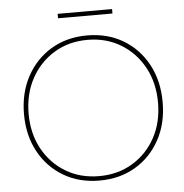

<svg xmlns="http://www.w3.org/2000/svg" viewBox="-57 -884 911 949"><g transform="rotate(-5 399.0 -409.5)"><path d="M399 10Q298 10 220.5 -36Q143 -82 99 -163Q55 -244 55 -349Q55 -454 99 -535.5Q143 -617 220.5 -663.5Q298 -710 399 -710Q500 -710 577.5 -664Q655 -618 699 -536.5Q743 -455 743 -349Q743 -244 699 -163Q655 -82 577.5 -36Q500 10 399 10ZM399 -12Q492 -12 564.5 -55.5Q637 -99 678.5 -175Q720 -251 720 -349Q720 -447 678.5 -523.5Q637 -600 564.5 -644Q492 -688 399 -688Q306 -688 233.5 -644Q161 -600 119.5 -523.5Q78 -447 78 -349Q78 -251 119.5 -175Q161 -99 233.5 -55.5Q306 -12 399 -12ZM264 -807V-829H534V-807Z"/></g></svg>

Font: Lexend Thin
Style: Regular
Weight: 100
Designer: Bonnie Shaver-Troup, Thomas Jockin
Foundry: Lexend
Version: Version 1.007; ttfautohint (v1.8.3)